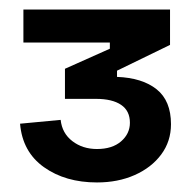

<svg xmlns="http://www.w3.org/2000/svg" viewBox="-20 -720 406 402"><path d="M183 -338Q117 -338 72 -370Q27 -402 22 -461L107 -469Q110 -441 131.5 -424.5Q153 -408 183 -408Q215 -408 233.5 -424Q252 -440 252 -463Q252 -488 233.5 -500.5Q215 -513 181 -513H116V-576L210 -618V-631H29V-700H336V-626L225 -572V-559Q278 -557 308 -533Q338 -509 338 -460Q338 -424 317.5 -396.5Q297 -369 262 -353.5Q227 -338 183 -338Z"/></svg>

Font: Space Grotesk SemiBold
Style: Regular
Weight: 600
Designer: Florian Karsten
Foundry: Florian Karsten
Version: Version 2.000